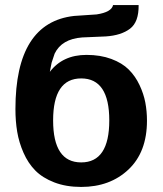

<svg xmlns="http://www.w3.org/2000/svg" viewBox="-20 -728 643 759"><path d="M322 -511Q377 -511 420 -495Q463 -479 489 -453Q515 -427 531.5 -392Q548 -357 554.5 -322.5Q561 -288 561 -251Q561 -127 488 -58Q415 11 301 11Q241 11 194.5 -7Q148 -25 119.5 -54Q91 -83 73 -124Q55 -165 48 -207Q41 -249 41 -297Q41 -639 273 -665L362 -671Q421 -680 427 -708H528Q529 -641 494 -614.5Q459 -588 398 -584L305 -580Q224 -574 196 -516L184 -480L177 -444Q228 -511 322 -511ZM190 -252Q190 -86 301 -86Q412 -86 412 -252Q412 -418 301 -418Q190 -418 190 -252Z"/></svg>

Font: cwTeXHei
Style: Medium
Weight: 500
Version: Version 1.17